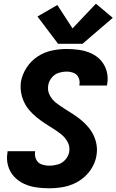

<svg xmlns="http://www.w3.org/2000/svg" viewBox="-20 -1007 628 1035"><path d="M246 8Q278 8 311 3Q344 -2 375.5 -15.5Q407 -29 433.5 -52Q460 -75 477.5 -105.5Q495 -136 500 -169Q505 -198 500.5 -226Q496 -254 484 -278.5Q472 -303 454.5 -323.5Q437 -344 416 -361Q395 -378 372.5 -392.5Q350 -407 327 -421.5Q304 -436 282.5 -452.5Q261 -469 248 -494Q235 -519 240 -548Q244 -570 259 -588.5Q274 -607 296 -614Q318 -621 339 -621Q360 -621 378 -613.5Q396 -606 404 -587.5Q412 -569 408 -549V-546H556Q557 -551 558 -555Q564 -590 555 -623Q546 -656 524.5 -680.5Q503 -705 472.5 -719Q442 -733 408 -738Q374 -743 339 -743Q300 -743 259.5 -734.5Q219 -726 183 -702.5Q147 -679 123.5 -642.5Q100 -606 93 -567Q89 -538 93.5 -510Q98 -482 109.5 -457.5Q121 -433 138.5 -412.5Q156 -392 177 -375Q198 -358 220.5 -343Q243 -328 266 -314Q289 -300 310 -283Q331 -266 344.5 -241.5Q358 -217 353 -188Q349 -165 332 -146Q315 -127 292 -120.5Q269 -114 246 -114Q224 -114 204 -121Q184 -128 175 -147.5Q166 -167 169 -188L170 -192H21Q20 -187 20 -183Q14 -147 23.5 -113.5Q33 -80 55.5 -55.5Q78 -31 109 -16.5Q140 -2 175 3Q210 8 246 8ZM293 -771H425L588 -911L497 -987L371 -854L289 -980L182 -918Z"/></svg>

Font: Iosevka Sparkle Heavy
Style: Italic
Weight: 900
Italic angle: -9°
Designer: Belleve Invis
Foundry: Belleve Invis
Version: Version 4.5.0; ttfautohint (v1.8.3)